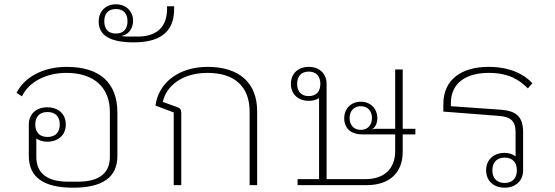

<svg xmlns="http://www.w3.org/2000/svg" viewBox="-20 -861 2581 893"><path d="M320 12C458 12 526 -37 526 -136V-337C526 -478 442 -550 290 -550C178 -550 92 -500 57 -429L82 -413C115 -481 195 -522 289 -522C415 -522 491 -456 491 -341V-131C491 -53 438 -16 343 -16H297C202 -16 149 -53 149 -131V-217C162 -207 180 -202 200 -202C250 -202 286 -232 286 -282C286 -332 250 -362 200 -362C150 -362 114 -332 114 -282V-136C114 -37 182 12 320 12ZM201 -224C163 -224 144 -247 144 -282C144 -317 163 -340 201 -340C239 -340 258 -317 258 -282C258 -247 239 -224 201 -224Z M602 -664C713 -664 790 -703 790 -820V-832H757V-820C757 -724 695 -691 622 -691H581C569 -691 558 -691 547 -693V-694C580 -701 599 -731 599 -764C599 -809 566 -841 519 -841C472 -841 439 -809 439 -761C439 -695 494 -664 602 -664ZM519 -705C482 -705 465 -728 465 -762C465 -796 482 -819 519 -819C556 -819 573 -796 573 -762C573 -728 556 -705 519 -705Z M788 0H823V-336C823 -351 817 -359 804 -363L737 -387C754 -463 829 -522 945 -522C1065 -522 1141 -464 1141 -342V0H1176V-344C1176 -476 1092 -550 946 -550C810 -550 717 -475 703 -370L788 -338Z M1364 -28V0H1686C1791 0 1853 -57 1853 -155V-236H1912V-262H1853V-538H1818V-262H1729C1722 -262 1716 -261 1710 -258C1726 -270 1735 -288 1735 -311C1735 -357 1702 -388 1658 -388C1614 -388 1581 -357 1581 -311C1581 -265 1611 -236 1665 -236H1818V-158C1818 -76 1766 -28 1682 -28H1499V-471C1499 -520 1464 -550 1416 -550C1368 -550 1333 -520 1333 -471C1333 -422 1368 -392 1416 -392C1434 -392 1451 -396 1464 -405V-28ZM1416 -414C1380 -414 1362 -437 1362 -471C1362 -505 1380 -528 1416 -528C1452 -528 1470 -505 1470 -471C1470 -437 1452 -414 1416 -414ZM1658 -257C1625 -257 1606 -280 1606 -312C1606 -344 1625 -367 1658 -367C1691 -367 1710 -344 1710 -312C1710 -280 1691 -257 1658 -257Z M2327 12C2377 12 2413 -19 2413 -69V-246C2413 -326 2373 -346 2306 -351L2077 -367V-381C2077 -476 2149 -522 2253 -522C2347 -522 2396 -489 2435 -450L2456 -474C2420 -513 2356 -550 2252 -550C2128 -550 2042 -492 2042 -377V-342L2300 -322C2351 -318 2378 -302 2378 -247V-134C2364 -144 2347 -150 2327 -150C2277 -150 2241 -119 2241 -69C2241 -19 2277 12 2327 12ZM2327 -128C2365 -128 2384 -104 2384 -69C2384 -34 2365 -10 2327 -10C2289 -10 2270 -34 2270 -69C2270 -104 2289 -128 2327 -128Z"/></svg>

Font: IBM Plex Thai Looped ExtraLight
Style: Regular
Weight: 200
Designer: Mike Abbink, Paul van der Laan, Pieter van Rosmalen, Ben Mitchell, Mark Frömberg
Foundry: Bold Monday
Version: Version 1.0